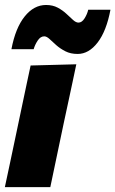

<svg xmlns="http://www.w3.org/2000/svg" viewBox="-21 -770 474 790"><path d="M-1 0Q10 -52.5 20.8 -102.2Q31.5 -152 44.5 -214.5L55 -264.5Q66 -317 74.5 -357.2Q83 -397.5 90.2 -431.5Q97.5 -465.5 105 -500.5L293 -505.5Q285.5 -469.5 278 -434.5Q270.5 -399.5 261.8 -358.8Q253 -318 241.5 -264.5L231 -214.5Q218 -152.5 207.5 -102.5Q197 -52.5 186 0ZM298.5 -548Q269.5 -548 248 -559Q226.5 -570 210.5 -584.2Q194.5 -598.5 182.8 -609.5Q171 -620.5 161 -620.5Q145.5 -620.5 134 -603Q122.5 -585.5 117.5 -567.5H26Q42.5 -655 80.5 -702.2Q118.5 -749.5 168.5 -749.5Q196 -749.5 216.5 -738.5Q237 -727.5 252.2 -713.2Q267.5 -699 279.5 -688Q291.5 -677 302 -677Q316 -677 327 -694.5Q338 -712 342 -730H433.5Q417 -642.5 380.8 -595.2Q344.5 -548 298.5 -548Z"/></svg>

Font: Commissioner ExtraBold
Style: Italic
Weight: 800
Italic angle: -12°
Designer: Kostas Bartsokas
Foundry: Kostas Bartsokas
Version: Version 1.000; ttfautohint (v1.8.3)